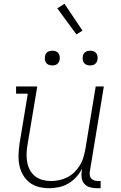

<svg xmlns="http://www.w3.org/2000/svg" viewBox="-20 -987 640 1015"><path d="M240 8Q212 8 184.5 1Q157 -6 136 -22.5Q115 -39 101.5 -62.5Q88 -86 82.5 -113Q77 -140 78 -168.5Q79 -197 83 -226L127 -492H65V-530H177L125 -219Q121 -196 120.5 -173Q120 -150 124 -128.5Q128 -107 138.5 -87.5Q149 -68 166 -55Q183 -42 204.5 -36Q226 -30 249 -30Q271 -30 293 -34.5Q315 -39 335.5 -49.5Q356 -60 373 -76.5Q390 -93 402 -112.5Q414 -132 420.5 -153.5Q427 -175 431 -197L486 -530H529L455 -81Q453 -71 454.5 -61Q456 -51 462 -44Q468 -37 477.5 -33.5Q487 -30 497 -30H512V8H491Q473 8 455.5 3Q438 -2 426.5 -14.5Q415 -27 412 -45Q409 -63 412 -81L414 -95Q401 -71 382.5 -50.5Q364 -30 340.5 -16.5Q317 -3 291 2.5Q265 8 240 8ZM456 -641Q447 -641 438.5 -644Q430 -647 424.5 -654Q419 -661 417.5 -670.5Q416 -680 418 -690Q419 -696 422 -702Q425 -708 431 -712Q437 -716 443.5 -717.5Q450 -719 456 -719Q466 -719 474.5 -716Q483 -713 488.5 -706Q494 -699 495.5 -689.5Q497 -680 495 -670Q494 -664 490.5 -658Q487 -652 481.5 -648Q476 -644 469.5 -642.5Q463 -641 456 -641ZM256 -641Q247 -641 238.5 -644Q230 -647 224.5 -654Q219 -661 217.5 -670.5Q216 -680 218 -690Q219 -696 222 -702Q225 -708 231 -712Q237 -716 243.5 -717.5Q250 -719 256 -719Q266 -719 274.5 -716Q283 -713 288.5 -706Q294 -699 295.5 -689.5Q297 -680 295 -670Q294 -664 290.5 -658Q287 -652 281.5 -648Q276 -644 269.5 -642.5Q263 -641 256 -641ZM384 -805 283 -943 321 -967 416 -825Z"/></svg>

Font: Iosevka Curly Slab XLtEx
Style: Italic
Weight: 200
Width: 7
Italic angle: -9°
Monospace: yes
Designer: Belleve Invis
Foundry: Belleve Invis
Version: Version 11.1.0; ttfautohint (v1.8.3)